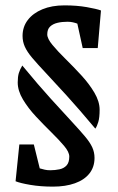

<svg xmlns="http://www.w3.org/2000/svg" viewBox="-20 -687 440 715"><path d="M177 8Q131 8 93 1.5Q55 -5 38 -12L52 -149H106L128 -60Q138 -57 147 -55Q156 -53 167 -53Q185 -53 201.5 -56.5Q218 -60 228 -71Q238 -82 238 -104Q238 -121 218.5 -144Q199 -167 170.5 -195Q142 -223 113.5 -253.5Q85 -284 65.5 -316.5Q46 -349 46 -380Q46 -401 50 -414.5Q54 -428 63 -443Q124 -369 169.5 -319Q215 -269 246 -235.5Q277 -202 296 -179.5Q315 -157 323.5 -138.5Q332 -120 332 -99Q332 -65 313 -41Q294 -17 259 -4.5Q224 8 177 8ZM335 -208Q273 -282 227.5 -332Q182 -382 150.5 -415.5Q119 -449 100 -471.5Q81 -494 72.5 -513Q64 -532 64 -553Q64 -587 83.5 -612.5Q103 -638 138 -652.5Q173 -667 220 -667Q266 -667 303 -660.5Q340 -654 356 -648L344 -508H288L268 -599Q260 -602 251 -604Q242 -606 231 -606Q211 -606 194 -602Q177 -598 166.5 -588Q156 -578 156 -559Q156 -543 175.5 -519.5Q195 -496 224 -467.5Q253 -439 282.5 -407Q312 -375 331.5 -342Q351 -309 351 -278Q351 -249 346 -232.5Q341 -216 335 -208Z"/></svg>

Font: Manuale
Style: Bold
Weight: 700
Version: Version 1.002